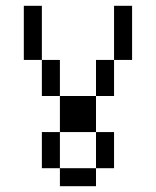

<svg xmlns="http://www.w3.org/2000/svg" viewBox="-20 -645 540 665"><path d="M187.5 -62.5V0H312.5V-62.5ZM187.5 -62.5Q187.5 -62.5 187.5 -187.5H125Q125 -187.5 125 -62.5ZM312.5 -62.5H375Q375 -62.5 375 -187.5H312.5Q312.5 -187.5 312.5 -62.5ZM187.5 -187.5H312.5Q312.5 -187.5 312.5 -312.5H187.5Q187.5 -312.5 187.5 -187.5ZM187.5 -312.5Q187.5 -312.5 187.5 -437.5H125Q125 -437.5 125 -312.5ZM312.5 -312.5H375Q375 -312.5 375 -437.5H312.5Q312.5 -437.5 312.5 -312.5ZM125 -437.5V-625H62.5V-437.5ZM375 -437.5H437.5V-625H375Z"/></svg>

Font: Unifont
Style: Regular
Weight: 500
Version: Version 13.0.05